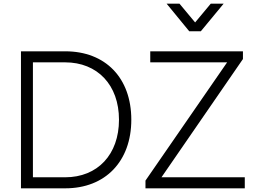

<svg xmlns="http://www.w3.org/2000/svg" viewBox="-20 -1024 1378 1044"><path d="M94 0H335C553 0 694 -147 694 -373C694 -601 553 -745 335 -745H94ZM159 -60V-685H334C510 -685 627 -562 627 -373C627 -184 511 -60 334 -60ZM771 0H1311V-60H858L1301 -703V-745H797V-685H1215L771 -42ZM886 -1004 1009 -854H1072L1196 -1004H1126L1041 -902L956 -1004Z"/></svg>

Font: Mluvka Light
Style: Regular
Weight: 300
Designer: Modified by Jiří Krblich, Original typeface by Gumpita Rahayu
Foundry: Gumpita Rahayu & Jiří Krblich
Version: Version 2.000;Glyphs 3.1.1 (3134)